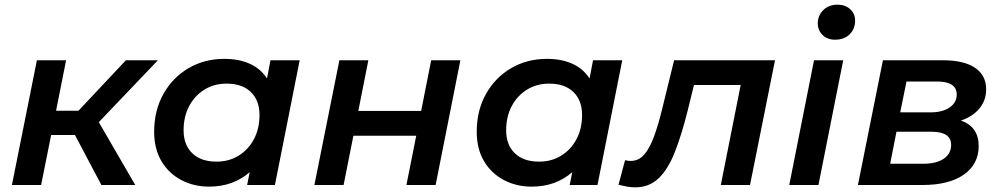

<svg xmlns="http://www.w3.org/2000/svg" viewBox="-20 -792 4281 822"><path d="M414 0 301 -214H199L156 0H31L138 -534H263L220 -318H316L519 -534H656L403 -269L559 0Z M875 7Q810 7 756.5 -21Q703 -49 671.5 -101.5Q640 -154 640 -228Q640 -319 679.5 -389.5Q719 -460 787 -500Q855 -540 941 -540Q1003 -540 1049.5 -519Q1096 -498 1123 -456L1138 -534H1263L1157 0H1038L1049 -55Q1015 -25 971.5 -9Q928 7 875 7ZM907 -100Q960 -100 1001.5 -125.5Q1043 -151 1067 -196Q1091 -241 1091 -300Q1091 -362 1054 -398Q1017 -434 950 -434Q897 -434 855.5 -408.5Q814 -383 790 -338Q766 -293 766 -234Q766 -172 803 -136Q840 -100 907 -100Z M1326 0 1433 -534H1557L1514 -317H1783L1826 -534H1951L1845 0H1720L1762 -211H1493L1451 0Z M2256 7Q2191 7 2137.5 -21Q2084 -49 2052.5 -101.5Q2021 -154 2021 -228Q2021 -319 2060.5 -389.5Q2100 -460 2168 -500Q2236 -540 2322 -540Q2384 -540 2430.5 -519Q2477 -498 2504 -456L2519 -534H2644L2538 0H2419L2430 -55Q2396 -25 2352.5 -9Q2309 7 2256 7ZM2288 -100Q2341 -100 2382.5 -125.5Q2424 -151 2448 -196Q2472 -241 2472 -300Q2472 -362 2435 -398Q2398 -434 2331 -434Q2278 -434 2236.5 -408.5Q2195 -383 2171 -338Q2147 -293 2147 -234Q2147 -172 2184 -136Q2221 -100 2288 -100Z M2628 -1 2656 -106Q2670 -103 2680 -103Q2716 -103 2740 -132.5Q2764 -162 2782 -213Q2800 -264 2816 -330L2866 -534H3298L3191 0H3066L3151 -428H2951L2925 -322Q2898 -214 2869 -140.5Q2840 -67 2799.5 -28.5Q2759 10 2700 10Q2681 10 2664.5 7Q2648 4 2628 -1Z M3359 0 3465 -534H3590L3484 0ZM3555 -622Q3522 -622 3501.5 -642.5Q3481 -663 3481 -692Q3481 -725 3504.5 -748.5Q3528 -772 3565 -772Q3599 -772 3620 -752.5Q3641 -733 3641 -705Q3641 -668 3617.5 -645Q3594 -622 3555 -622Z M3653 0 3760 -534H4017Q4106 -534 4154 -502Q4202 -470 4202 -409Q4202 -363 4173.5 -328Q4145 -293 4094 -276Q4170 -249 4170 -167Q4170 -89 4106.5 -44.5Q4043 0 3930 0ZM3791 -91H3933Q3989 -91 4020.5 -112.5Q4052 -134 4052 -172Q4052 -228 3968 -228H3818ZM3834 -311H3965Q4015 -311 4045.5 -332Q4076 -353 4076 -387Q4076 -443 3992 -443H3861Z"/></svg>

Font: Montserrat SemiBold
Style: Italic
Weight: 600
Italic angle: -11.3°
Designer: Julieta Ulanovsky
Foundry: Julieta Ulanovsky
Version: Version 9.000; ttfautohint (v1.8.4.7-5d5b)